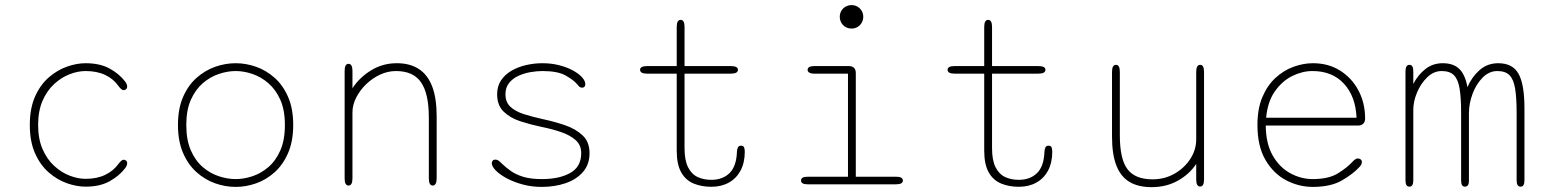

<svg xmlns="http://www.w3.org/2000/svg" viewBox="-20 -742 6230 773"><path d="M324.5 9.5Q289 9.5 249.8 -4.2Q210.5 -18 176.5 -47.5Q142.5 -77 121.2 -124.5Q100 -172 100 -239Q100 -306 121.2 -353.5Q142.5 -401 176.5 -430.5Q210.5 -460 249.8 -473.8Q289 -487.5 324.5 -487.5Q382.5 -487.5 421.8 -465.8Q461 -444 484 -413.5Q488.5 -407.5 490.2 -402.5Q492 -397.5 492 -393.5Q492 -386.5 487.5 -382.8Q483 -379 478 -379Q473 -379 467.8 -383.5Q462.5 -388 456 -397Q436 -425 403 -440.5Q370 -456 324.5 -456Q293.5 -456 260 -443Q226.5 -430 197.8 -403.5Q169 -377 151.2 -336Q133.5 -295 133.5 -239Q133.5 -183 151.2 -142Q169 -101 197.8 -74.5Q226.5 -48 260 -35Q293.5 -22 324.5 -22Q370 -22 403 -37.8Q436 -53.5 456 -81Q462.5 -89.5 467.8 -94.2Q473 -99 478 -99Q483 -99 487.5 -95.5Q492 -92 492 -85Q492 -80.5 490 -75.5Q488 -70.5 484 -65Q461 -34.5 421.8 -12.5Q382.5 9.5 324.5 9.5Z M929 10.5Q887 10.5 846 -4Q805 -18.5 771 -49Q737 -79.5 716.8 -126.8Q696.5 -174 696.5 -239Q696.5 -304 716.8 -351Q737 -398 771 -428.2Q805 -458.5 846 -473Q887 -487.5 929 -487.5Q970.5 -487.5 1011.5 -473Q1052.5 -458.5 1086.2 -428.2Q1120 -398 1140.2 -351Q1160.5 -304 1160.5 -239Q1160.5 -174 1140.2 -126.8Q1120 -79.5 1086.2 -49Q1052.5 -18.5 1011.5 -4Q970.5 10.5 929 10.5ZM929 -21Q962 -21 996.5 -32.5Q1031 -44 1060.8 -69.5Q1090.5 -95 1108.8 -136.8Q1127 -178.5 1127 -239Q1127 -298.5 1108.8 -339.8Q1090.5 -381 1060.8 -406.8Q1031 -432.5 996.5 -444.2Q962 -456 929 -456Q896 -456 861 -444.2Q826 -432.5 796.2 -406.8Q766.5 -381 748.2 -339.8Q730 -298.5 730 -239Q730 -178.5 748.2 -136.8Q766.5 -95 796.2 -69.5Q826 -44 861 -32.5Q896 -21 929 -21Z M1722.5 5Q1706.5 5 1706.5 -24V-269Q1706.5 -365 1675.2 -410.5Q1644 -456 1574 -456Q1541.5 -456 1510.2 -441.5Q1479 -427 1454 -402.8Q1429 -378.5 1414 -349Q1399 -319.5 1399 -290V-24Q1399 5 1383 5Q1367.5 5 1367.5 -24V-456.5Q1367.5 -485 1383 -485Q1399 -485 1399 -456.5V-386.5Q1426 -429 1473 -458.2Q1520 -487.5 1577.5 -487.5Q1630.5 -487.5 1666.2 -464.2Q1702 -441 1720 -393.8Q1738 -346.5 1738 -274V-24Q1738 -10 1734 -2.5Q1730 5 1722.5 5Z M2160.5 10.5Q2121 10.5 2084.8 0.8Q2048.5 -9 2020.5 -24Q1992.5 -39 1976.2 -55.5Q1960 -72 1960 -85Q1960 -91 1963.8 -95.2Q1967.5 -99.5 1974 -99.5Q1981.5 -99.5 1987 -95.5Q1992.5 -91.5 2001.5 -82.5Q2017 -67.5 2036.8 -53.5Q2056.5 -39.5 2086.5 -30.2Q2116.5 -21 2162 -21Q2232 -21 2276 -45.8Q2320 -70.5 2320 -125.5Q2320 -158 2297.5 -178Q2275 -198 2238.2 -210.5Q2201.5 -223 2158.5 -231.5Q2115.5 -240.5 2074.8 -253.8Q2034 -267 2007.8 -292.5Q1981.5 -318 1981.5 -362.5Q1981.5 -395 1997.2 -418.5Q2013 -442 2039.2 -457.2Q2065.5 -472.5 2098 -480Q2130.5 -487.5 2164 -487.5Q2199.5 -487.5 2230.8 -479.5Q2262 -471.5 2285.8 -458.8Q2309.5 -446 2323 -431.2Q2336.5 -416.5 2336.5 -403Q2336.5 -397 2333.2 -393Q2330 -389 2324 -389Q2317.5 -389 2313.5 -392.2Q2309.5 -395.5 2302.5 -404Q2289 -420 2257.2 -438Q2225.5 -456 2164 -456Q2142.5 -456 2116.8 -451.8Q2091 -447.5 2067.8 -437Q2044.5 -426.5 2029.8 -408.2Q2015 -390 2015 -362.5Q2015 -330.5 2035 -312Q2055 -293.5 2089.2 -282.5Q2123.5 -271.5 2167 -262Q2212 -252.5 2255 -237.8Q2298 -223 2325.8 -196.8Q2353.5 -170.5 2353.5 -125.5Q2353.5 -80 2327.2 -49.8Q2301 -19.5 2257.2 -4.5Q2213.5 10.5 2160.5 10.5Z M2585.5 -445.5Q2557 -445.5 2557 -461Q2557 -476 2585.5 -476H2704.5V-633.5Q2704.5 -662 2720.5 -662Q2736 -662 2736 -633.5V-476H2922Q2951 -476 2951 -461Q2951 -445.5 2922 -445.5H2736V-145.5Q2736 -96.5 2750.2 -68.5Q2764.5 -40.5 2788.8 -29.2Q2813 -18 2843.5 -18Q2889.5 -18 2917.2 -45.2Q2945 -72.5 2947 -131.5Q2947.5 -141.5 2951 -148.5Q2954.5 -155.5 2963.5 -155.5Q2973 -155.5 2975.8 -148.5Q2978.5 -141.5 2978.5 -131.5Q2978.5 -87 2961.5 -55.2Q2944.5 -23.5 2914.2 -6.8Q2884 10 2844 10Q2804.5 10 2772.8 -3Q2741 -16 2722.8 -47.8Q2704.5 -79.5 2704.5 -136V-445.5Z M3231.5 -30.5H3394V-445.5H3258.5Q3244.5 -445.5 3238 -449.8Q3231.5 -454 3231.5 -461Q3231.5 -468 3238 -472Q3244.5 -476 3258.5 -476H3397Q3425.5 -476 3425.5 -447.5V-30.5H3588Q3602 -30.5 3608.5 -26.5Q3615 -22.5 3615 -15Q3615 -8 3608.5 -4Q3602 0 3588 0H3231.5Q3217.5 0 3211.2 -4Q3205 -8 3205 -15Q3205 -22.5 3211.2 -26.5Q3217.5 -30.5 3231.5 -30.5ZM3361 -674.5Q3361 -687.5 3367.2 -698.2Q3373.5 -709 3384.5 -715.2Q3395.5 -721.5 3408.5 -721.5Q3421.5 -721.5 3432.2 -715.2Q3443 -709 3449.2 -698.2Q3455.5 -687.5 3455.5 -674.5Q3455.5 -661.5 3449.2 -650.5Q3443 -639.5 3432.2 -633.2Q3421.5 -627 3408.5 -627Q3395.5 -627 3384.5 -633.2Q3373.5 -639.5 3367.2 -650.5Q3361 -661.5 3361 -674.5Z M3823.5 -445.5Q3795 -445.5 3795 -461Q3795 -476 3823.5 -476H3942.5V-633.5Q3942.5 -662 3958.5 -662Q3974 -662 3974 -633.5V-476H4160Q4189 -476 4189 -461Q4189 -445.5 4160 -445.5H3974V-145.5Q3974 -96.5 3988.2 -68.5Q4002.5 -40.5 4026.8 -29.2Q4051 -18 4081.5 -18Q4127.5 -18 4155.2 -45.2Q4183 -72.5 4185 -131.5Q4185.5 -141.5 4189 -148.5Q4192.5 -155.5 4201.5 -155.5Q4211 -155.5 4213.8 -148.5Q4216.5 -141.5 4216.5 -131.5Q4216.5 -87 4199.5 -55.2Q4182.5 -23.5 4152.2 -6.8Q4122 10 4082 10Q4042.5 10 4010.8 -3Q3979 -16 3960.8 -47.8Q3942.5 -79.5 3942.5 -136V-445.5Z M4473 -481Q4488.5 -481 4488.5 -452.5V-197Q4488.5 -101 4519.5 -60.5Q4550.5 -20 4620 -20Q4669 -20 4708.8 -42.8Q4748.5 -65.5 4772.2 -102.2Q4796 -139 4796 -181V-452.5Q4796 -481 4812 -481Q4827.5 -481 4827.5 -452.5V-19.5Q4827.5 9 4812 9Q4796 9 4796 -19.5V-82Q4769.5 -41.5 4722.8 -15Q4676 11.5 4616.5 11.5Q4563.5 11.5 4528 -9.2Q4492.5 -30 4474.8 -75Q4457 -120 4457 -192.5V-452.5Q4457 -481 4473 -481Z M5265 10.5Q5209.5 10.5 5158.5 -16Q5107.5 -42.5 5075 -97.8Q5042.5 -153 5042.5 -239Q5042.5 -304.5 5062.5 -351.5Q5082.5 -398.5 5115.5 -428.8Q5148.5 -459 5188 -473.2Q5227.5 -487.5 5266 -487.5Q5328.5 -487.5 5375.8 -457.5Q5423 -427.5 5449.5 -377.2Q5476 -327 5476 -265Q5476 -251 5468.2 -243.8Q5460.5 -236.5 5447 -236.5H5076Q5076.5 -164 5103.8 -116.2Q5131 -68.5 5174.2 -44.8Q5217.5 -21 5265 -21Q5329 -21 5366 -43.8Q5403 -66.5 5424 -89.5Q5430.5 -96.5 5435.8 -100.2Q5441 -104 5447 -104Q5453 -104 5458 -100.2Q5463 -96.5 5463 -90Q5463 -85 5460.5 -79.8Q5458 -74.5 5452.5 -69Q5428 -42 5383 -15.8Q5338 10.5 5265 10.5ZM5077.5 -268H5441.5Q5438 -353.5 5391 -404.8Q5344 -456 5264 -456Q5223 -456 5182.2 -435.8Q5141.5 -415.5 5112.5 -374Q5083.5 -332.5 5077.5 -268Z M5878 9.5Q5870.5 9.5 5866.5 3.8Q5862.5 -2 5862.5 -16V-287.5Q5862.5 -348 5856.5 -385Q5850.5 -422 5833.8 -439Q5817 -456 5784.5 -456Q5752 -456 5726 -430.8Q5700 -405.5 5685 -369.5Q5670 -333.5 5670 -300V-16Q5670 9.5 5654.5 9.5Q5638.5 9.5 5638.5 -16V-454.5Q5638.5 -481 5654.5 -481Q5662 -481 5666 -474.8Q5670 -468.5 5670 -454.5V-404Q5688 -439.5 5718 -463.5Q5748 -487.5 5788.5 -487.5Q5831.5 -487.5 5855.2 -464.5Q5879 -441.5 5888 -391Q5905 -431.5 5936.5 -459.5Q5968 -487.5 6012 -487.5Q6070 -487.5 6093.8 -444.8Q6117.5 -402 6117.5 -306.5V-16Q6117.5 9.5 6102 9.5Q6086 9.5 6086 -16V-287.5Q6086 -348 6080 -385Q6074 -422 6057.5 -439Q6041 -456 6008.5 -456Q5975.5 -456 5949.5 -430Q5923.5 -404 5908.8 -364.8Q5894 -325.5 5894 -286V-16Q5894 -2 5889.8 3.8Q5885.5 9.5 5878 9.5Z"/></svg>

Font: Sono ExtraLight Monospace ExtraLight
Style: Regular
Weight: 250
Version: Version 2.112